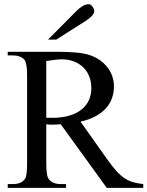

<svg xmlns="http://www.w3.org/2000/svg" viewBox="-20 -914 717 934"><path d="M499.5 0 275.4 -309.6Q262.2 -309.1 252.4 -308.3Q242.7 -307.6 234.9 -307.6Q227.5 -307.6 220.5 -307.9Q213.4 -308.1 205.1 -309.6V-117.7Q205.1 -54.2 219.2 -40.5Q237.8 -18.6 275.4 -18.6H301.3V0H17.6V-18.6H42.5Q85.4 -18.6 102.1 -44.9Q111.8 -60.5 111.8 -117.7V-545.4Q111.8 -606.4 99.1 -623.5Q88.9 -633.8 75 -639.2Q61 -644.5 42.5 -644.5H17.6V-662.1H257.8Q311 -662.1 350.3 -658.4Q389.6 -654.8 415 -646.5Q440.4 -638.2 462.2 -623.8Q483.9 -609.4 500 -589.8Q516.1 -570.3 525.1 -545.9Q534.2 -521.5 534.2 -493.2Q534.2 -462.4 524.4 -435.3Q514.6 -408.2 494.4 -386.2Q474.1 -364.3 443.6 -347.9Q413.1 -331.5 371.6 -322.3L506.8 -131.8Q529.3 -100.6 548.3 -79.8Q567.4 -59.1 586.9 -46.4Q606.4 -33.7 627.9 -27.6Q649.4 -21.5 676.8 -18.6V0ZM424.3 -484.9Q424.3 -516.1 414.3 -541.7Q404.3 -567.4 385.7 -585.7Q367.2 -604 340.8 -614.5Q314.5 -625 281.7 -625.5Q269 -625.5 249.8 -623.3Q230.5 -621.1 205.1 -617.2V-340.8H232.9Q281.7 -340.8 317.6 -351.6Q353.5 -362.3 377.2 -381.6Q400.9 -400.9 412.6 -427.2Q424.3 -453.6 424.3 -484.9ZM438.5 -861.8Q438.5 -847.7 426 -835.4Q413.6 -823.2 397.9 -813L253.4 -721.2H213.4L352.1 -860.8Q364.7 -874 380.6 -883.8Q396.5 -893.6 412.6 -893.6Q416.5 -893.6 420.9 -890.6Q425.3 -887.7 429.2 -882.8Q433.1 -877.9 435.8 -872.3Q438.5 -866.7 438.5 -861.8Z"/></svg>

Font: Doulos SIL Compact
Style: Regular
Weight: 400
Designer: Walt Agee, Victor Gaultney, Peter Martin, Debbi Hosken
Foundry: SIL International
Version: Version 4.110; 2011; Maintenance release ; LnSpcTght